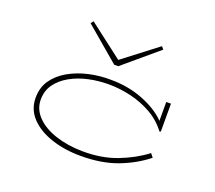

<svg xmlns="http://www.w3.org/2000/svg" viewBox="-105 -731 986 881"><g transform="rotate(20 388.0 -290.5)"><path d="M378 -463 545 -591 556 -578 388 -436H368L201 -578L211 -591ZM680 -95Q621 -48 544.5 -19Q468 10 366 10Q288 10 223 -11.5Q158 -33 119.5 -73.5Q81 -114 81 -171Q81 -221 106.5 -257.5Q132 -294 175 -318.5Q218 -343 271 -355Q324 -367 378 -366Q464 -366 537 -337Q610 -308 651 -265V-357H674V-221L668 -219Q635 -263 587.5 -290Q540 -317 485.5 -330Q431 -343 376 -343Q326 -343 278 -332.5Q230 -322 191 -300Q152 -278 129 -246Q106 -214 106 -171Q106 -124 140.5 -88.5Q175 -53 234 -33.5Q293 -14 366 -13Q460 -12 535 -41Q610 -70 666 -113Z"/></g></svg>

Font: BhuTuka Expanded One
Style: Regular
Weight: 400
Designer: Erin McLaughlin
Version: Version 1.000; ttfautohint (v1.8.3)